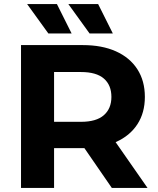

<svg xmlns="http://www.w3.org/2000/svg" viewBox="-20 -921 775 941"><path d="M83 0V-700H386Q480 -700 548 -669.5Q616 -639 653 -582Q690 -525 690 -446Q690 -368 653 -311.5Q616 -255 548 -225Q480 -195 386 -195H173L245 -266V0ZM528 0 353 -254H526L703 0ZM245 -248 173 -324H377Q452 -324 489 -356.5Q526 -389 526 -446Q526 -504 489 -536Q452 -568 377 -568H173L245 -645ZM419 -757 315 -901H461L533 -757ZM217 -757 113 -901H259L331 -757Z"/></svg>

Font: MOST Montserrat
Style: Bold
Weight: 700
Designer: Julieta Ulanovsky
Foundry: Julieta Ulanovsky
Version: Version 8.000;March 11, 2024;FontCreator 15.0.0.2926 64-bit